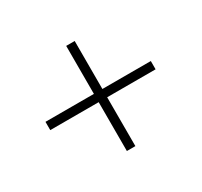

<svg xmlns="http://www.w3.org/2000/svg" viewBox="-111 -676 822 783"><g transform="rotate(-30 300.0 -284.5)"><path d="M280 -37V-267H52V-306H280V-532H320V-306H548V-267H320V-37Z"/></g></svg>

Font: Mulish ExtraLight
Style: Regular
Weight: 200
Designer: Vernon Adams
Foundry: Vernon Adams
Version: Version 3.603